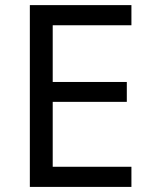

<svg xmlns="http://www.w3.org/2000/svg" viewBox="-20 -734 596 754"><path d="M496.1 0H97.2V-713.9H496.1V-634.8H187V-412.1H478V-334H187V-79.1H496.1Z"/></svg>

Font: NotoPenekeko
Style: Regular
Weight: 400
Designer: Monotype Design team
Foundry: Monotype Imaging Inc.
Version: Version 1.04